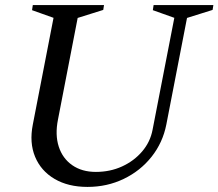

<svg xmlns="http://www.w3.org/2000/svg" viewBox="-20 -720 859 755"><path d="M324 15Q248 15 194.5 -16.5Q141 -48 118 -103.5Q95 -159 109 -230L194 -668L207 -644L106 -680L109 -700H389L386 -681L268 -644L289 -668L208 -250Q196 -190 211 -143.5Q226 -97 264 -70.5Q302 -44 357 -44Q413 -44 460 -65.5Q507 -87 539 -124.5Q571 -162 580 -210L669 -668L682 -644L581 -680L584 -700H819L816 -681L698 -644L719 -668L634 -230Q620 -159 576 -103.5Q532 -48 466.5 -16.5Q401 15 324 15Z"/></svg>

Font: Wittgenstein
Style: Italic
Weight: 400
Italic angle: -11°
Designer: Jörg Drees
Foundry: Jörg Drees
Version: Version 1.500